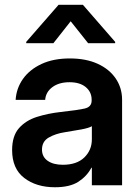

<svg xmlns="http://www.w3.org/2000/svg" viewBox="-20 -769 581 797"><path d="M208 8.3Q130.9 8.3 80.6 -30.3Q30.3 -68.8 30.3 -146Q30.3 -204.6 58.6 -236.8Q86.9 -269 133.1 -283.7Q179.2 -298.3 232.4 -304.2Q303.7 -312 332 -318.6Q360.4 -325.2 360.4 -351.6V-355Q360.4 -387.2 335.9 -407.5Q311.5 -427.7 268.6 -427.7Q224.6 -427.7 197.3 -407.2Q169.9 -386.7 167.5 -354.5H44.9Q47.9 -402.3 75.2 -441.2Q102.5 -480 151.9 -503.2Q201.2 -526.4 270 -526.4Q336.9 -526.4 385.5 -504.2Q434.1 -481.9 460.4 -443.1Q486.8 -404.3 486.8 -354.5V0H361.3V-72.8H359.4Q340.8 -37.6 305.4 -14.6Q270 8.3 208 8.3ZM240.7 -85Q298.8 -85 330.1 -115.5Q361.3 -146 361.3 -190.4V-245.1Q349.6 -237.8 318.4 -231.9Q287.1 -226.1 249.5 -220.2Q210.9 -214.4 182.6 -198.2Q154.3 -182.1 154.3 -147.9Q154.3 -118.2 177.7 -101.6Q201.2 -85 240.7 -85ZM345.7 -589.8 273.4 -680.7 201.7 -589.8H88.9V-595.2L223.1 -749H324.2L458 -595.2V-589.8Z"/></svg>

Font: Inter Display Semi Bold
Style: Regular
Weight: 600
Designer: Rasmus Andersson
Foundry: rsms
Version: Version 4.000;git-37864ae